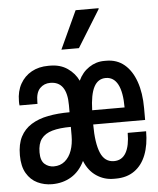

<svg xmlns="http://www.w3.org/2000/svg" viewBox="-54 -805 708 862"><g transform="rotate(-5 300.0 -374.5)"><path d="M146 10Q111 10 80.5 -4.5Q50 -19 31.5 -50.5Q13 -82 13 -132Q13 -182 30 -215Q47 -248 79 -268Q111 -288 155 -296.5Q199 -305 252 -305V-337Q252 -444 177 -444Q149 -444 130.5 -425Q112 -406 112 -365V-355H31Q30 -359 30 -364.5Q30 -370 30 -375Q30 -419 48.5 -452Q67 -485 99.5 -503Q132 -521 175 -521H183Q229 -521 261.5 -498.5Q294 -476 310 -442Q327 -479 358.5 -500Q390 -521 427 -521H436Q484 -521 517.5 -493Q551 -465 569 -414Q587 -363 587 -294V-241H353Q353 -157 371.5 -113Q390 -69 432 -69Q468 -69 486 -100.5Q504 -132 504 -190H587Q587 -129 569.5 -84Q552 -39 517.5 -14.5Q483 10 433 10H423Q381 10 346 -13.5Q311 -37 293 -82Q271 -36 233 -13Q195 10 146 10ZM161 -69Q190 -69 210.5 -86Q231 -103 241.5 -132.5Q252 -162 252 -200V-239Q201 -239 168 -229.5Q135 -220 118.5 -198Q102 -176 102 -137Q102 -100 119.5 -84.5Q137 -69 161 -69ZM354 -305H500Q500 -374 481.5 -409Q463 -444 427 -444Q392 -444 374 -410Q356 -376 354 -305ZM240 -588 319 -759H422L423 -756L319 -588Z"/></g></svg>

Font: Chivo Mono Medium
Style: Regular
Weight: 500
Monospace: yes
Designer: Hector Gatti
Foundry: Omnibus-Type
Version: Version 1.008